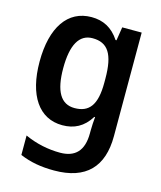

<svg xmlns="http://www.w3.org/2000/svg" viewBox="-117 -637 809 963"><g transform="rotate(15 287.5 -156.0)"><path d="M239 -552C116 -552 44 -448 44 -269C44 -94 115 10 236 10C297 10 345 -14 381 -72H385C383 -52 381 -22 381 0V13C381 104 339 146 261 146C199 146 136 133 77 106V207C131 230 187 240 255 240C421 240 501 155 501 -4V-542H400L389 -472H384C347 -528 299 -552 239 -552ZM271 -451C350 -451 385 -400 385 -271V-250C385 -135 349 -89 273 -89C202 -89 167 -148 167 -268C167 -389 202 -451 271 -451Z"/></g></svg>

Font: Noto Sans Kannada SemiCondensed SemiBold
Style: Regular
Weight: 600
Width: 4
Designer: Jelle Bosma - Monotype Design Team
Foundry: Monotype Imaging Inc.
Version: Version 2.005